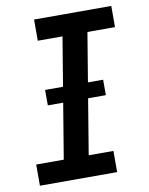

<svg xmlns="http://www.w3.org/2000/svg" viewBox="-83 -796 666 857"><g transform="rotate(-10 250.0 -367.5)"><path d="M28 0V-96H153L243 -639H131V-735H481V-639H356L266 -96H378V0ZM388 -347H125V-417H388Z"/></g></svg>

Font: Iosevka Slab
Style: Bold Italic
Weight: 700
Italic angle: -9°
Monospace: yes
Designer: Belleve Invis
Foundry: Belleve Invis
Version: Version 11.1.0; ttfautohint (v1.8.3)